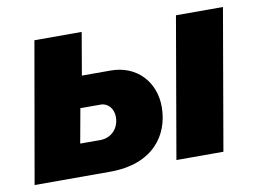

<svg xmlns="http://www.w3.org/2000/svg" viewBox="-62 -610 940 700"><g transform="rotate(-10 408.0 -260.0)"><path d="M13 0H293C450 0 519 -94 519 -201C519 -292 456 -363 359 -363H252L279 -520H104ZM538 0H712L802 -520H628ZM203 -120 226 -247H301C328 -247 348 -224 348 -193C348 -151 318 -120 278 -120Z"/></g></svg>

Font: Fixel Display 20240404 ExBold
Style: Italic
Weight: 800
Italic angle: -10°
Designer: AlfaBravo + MacPaw
Foundry: Kyrylo Tkachov, Marchela Mozhyna, Serhii Makarenko, Maria Weinstein, Zakhar Kryvoshyya
Version: Version 1.211;Glyphs 3.2 (3225)